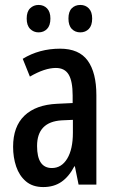

<svg xmlns="http://www.w3.org/2000/svg" viewBox="-20 -747 470 777"><path d="M223 -550Q300 -550 335 -501.5Q370 -453 370 -362V0H298L283 -74H281Q259 -32 228.5 -11Q198 10 155 10Q112 10 85 -13Q58 -36 45.5 -73Q33 -110 33 -153Q33 -235 79 -279Q125 -323 211 -327L274 -330V-361Q274 -418 258 -445Q242 -472 206 -472Q161 -472 101 -437L72 -509Q139 -550 223 -550ZM230 -260Q130 -254 130 -156Q130 -67 190 -67Q229 -67 252 -105Q275 -143 275 -210V-262ZM88 -672Q88 -700 102 -713.5Q116 -727 136 -727Q157 -727 170.5 -713Q184 -699 184 -672Q184 -644 170.5 -630Q157 -616 136 -616Q116 -616 102 -630Q88 -644 88 -672ZM257 -672Q257 -700 270.5 -713.5Q284 -727 305 -727Q326 -727 339.5 -713Q353 -699 353 -672Q353 -644 339.5 -630Q326 -616 305 -616Q284 -616 270.5 -630Q257 -644 257 -672Z"/></svg>

Font: Noto Sans ExtraCondensed Medium
Style: Regular
Weight: 500
Width: 2
Designer: Monotype Design Team
Foundry: Monotype Imaging Inc.
Version: Version 2.013; ttfautohint (v1.8.4.7-5d5b)